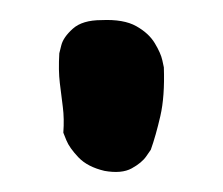

<svg xmlns="http://www.w3.org/2000/svg" viewBox="-20 -661 222 191"><path d="M84 -491Q67 -495 58 -504.5Q49 -514 46 -521.5Q43 -529 43 -529Q44 -543 42.5 -554.5Q41 -566 39.5 -578.5Q38 -591 39 -608Q39 -608 41 -616Q43 -624 52.5 -632.5Q62 -641 81 -641Q103 -642 115.5 -635Q128 -628 134 -618Q140 -608 141.5 -601Q143 -594 143 -594Q144 -565 139.5 -545.5Q135 -526 130 -512Q130 -512 125.5 -505.5Q121 -499 111 -493.5Q101 -488 84 -491Z"/></svg>

Font: Sour Gummy Black SemiBold
Style: Regular
Weight: 600
Version: Version 1.000